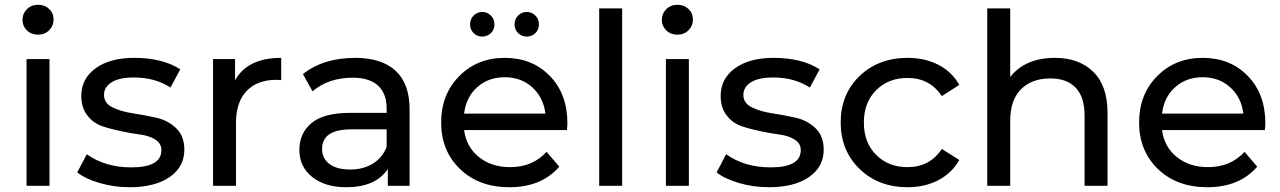

<svg xmlns="http://www.w3.org/2000/svg" viewBox="-20 -777 5354 803"><path d="M204 -696Q204 -669 185.5 -650.5Q167 -632 139 -632Q111 -632 92.5 -650Q74 -668 74 -694Q74 -720 92.5 -738.5Q111 -757 139 -757Q167 -757 185.5 -739.5Q204 -722 204 -696ZM91 0V-530H187V0Z M522 6Q457 6 397 -11.5Q337 -29 303 -56L343 -132Q420 -77 529 -77Q655 -77 655 -149Q655 -177 630 -193Q605 -209 568 -214Q531 -219 487.5 -228Q444 -237 407 -249.5Q370 -262 345 -294.5Q320 -327 320 -376Q320 -448 380 -491.5Q440 -535 541 -535Q660 -535 734 -487L693 -411Q628 -453 540 -453Q479 -453 447 -433Q415 -413 415 -380Q415 -346 449.5 -328.5Q484 -311 533.5 -303.5Q583 -296 632.5 -285Q682 -274 716.5 -241Q751 -208 751 -151Q751 -79 689.5 -36.5Q628 6 522 6Z M963 -441Q1015 -535 1156 -535V-442Q1148 -443 1134 -443Q1056 -443 1011.5 -396.5Q967 -350 967 -264V0H871V-530H963Z M1466 -535Q1576 -535 1634.5 -481Q1693 -427 1693 -320V0H1602V-70Q1551 6 1428 6Q1339 6 1285.5 -37Q1232 -80 1232 -150Q1232 -220 1283 -262.5Q1334 -305 1445 -305H1597V-324Q1597 -386 1561 -419Q1525 -452 1455 -452Q1354 -452 1287 -395L1247 -467Q1332 -535 1466 -535ZM1597 -162V-236H1449Q1327 -236 1327 -154Q1327 -114 1358 -91Q1389 -68 1444 -68Q1499 -68 1539 -92.5Q1579 -117 1597 -162Z M2033 -638.5Q2018 -624 1997 -624Q1976 -624 1961 -638.5Q1946 -653 1946 -675Q1946 -697 1961 -712Q1976 -727 1997 -727Q2018 -727 2033 -712Q2048 -697 2048 -675Q2048 -653 2033 -638.5ZM2219 -638.5Q2204 -624 2183 -624Q2162 -624 2147 -638.5Q2132 -653 2132 -675Q2132 -697 2147 -712Q2162 -727 2183 -727Q2204 -727 2219 -712Q2234 -697 2234 -675Q2234 -653 2219 -638.5ZM2353 -262Q2353 -251 2351 -233H1921Q1930 -163 1982.5 -120.5Q2035 -78 2113 -78Q2208 -78 2266 -142L2319 -80Q2245 6 2110 6Q1983 6 1904 -70Q1825 -146 1825 -265Q1825 -382 1900.5 -458.5Q1976 -535 2091 -535Q2206 -535 2279.5 -459.5Q2353 -384 2353 -262ZM1921 -302H2261Q2253 -369 2206.5 -411.5Q2160 -454 2091 -454Q2022 -454 1975.5 -412Q1929 -370 1921 -302Z M2486 0V-742H2582V0Z M2878 -696Q2878 -669 2859.5 -650.5Q2841 -632 2813 -632Q2785 -632 2766.5 -650Q2748 -668 2748 -694Q2748 -720 2766.5 -738.5Q2785 -757 2813 -757Q2841 -757 2859.5 -739.5Q2878 -722 2878 -696ZM2765 0V-530H2861V0Z M3196 6Q3131 6 3071 -11.5Q3011 -29 2977 -56L3017 -132Q3094 -77 3203 -77Q3329 -77 3329 -149Q3329 -177 3304 -193Q3279 -209 3242 -214Q3205 -219 3161.5 -228Q3118 -237 3081 -249.5Q3044 -262 3019 -294.5Q2994 -327 2994 -376Q2994 -448 3054 -491.5Q3114 -535 3215 -535Q3334 -535 3408 -487L3367 -411Q3302 -453 3214 -453Q3153 -453 3121 -433Q3089 -413 3089 -380Q3089 -346 3123.5 -328.5Q3158 -311 3207.5 -303.5Q3257 -296 3306.5 -285Q3356 -274 3390.5 -241Q3425 -208 3425 -151Q3425 -79 3363.5 -36.5Q3302 6 3196 6Z M3776 6Q3654 6 3575 -70.5Q3496 -147 3496 -265Q3496 -383 3575 -459Q3654 -535 3776 -535Q3848 -535 3904.5 -506Q3961 -477 3992 -422L3919 -375Q3869 -451 3775 -451Q3696 -451 3644.5 -400Q3593 -349 3593 -265Q3593 -180 3644.5 -129Q3696 -78 3775 -78Q3869 -78 3919 -154L3992 -108Q3961 -53 3904.5 -23.5Q3848 6 3776 6Z M4392 -535Q4493 -535 4552.5 -476.5Q4612 -418 4612 -305V0H4516V-294Q4516 -371 4479 -410Q4442 -449 4373 -449Q4295 -449 4250 -403.5Q4205 -358 4205 -273V0H4109V-742H4205V-455Q4268 -535 4392 -535Z M5272 -262Q5272 -251 5270 -233H4840Q4849 -163 4901.5 -120.5Q4954 -78 5032 -78Q5127 -78 5185 -142L5238 -80Q5164 6 5029 6Q4902 6 4823 -70Q4744 -146 4744 -265Q4744 -382 4819.5 -458.5Q4895 -535 5010 -535Q5125 -535 5198.5 -459.5Q5272 -384 5272 -262ZM4840 -302H5180Q5172 -369 5125.5 -411.5Q5079 -454 5010 -454Q4941 -454 4894.5 -412Q4848 -370 4840 -302Z"/></svg>

Font: Montserrat
Style: Regular
Weight: 500
Designer: Julieta Ulanovsky
Foundry: Julieta Ulanovsky
Version: Version 7.200;PS 007.200;hotconv 1.0.88;makeotf.lib2.5.64775